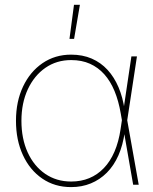

<svg xmlns="http://www.w3.org/2000/svg" viewBox="-20 -762 632 792"><path d="M273.4 9.8Q205.6 9.8 154.3 -25.4Q103 -60.5 74.5 -122.3Q45.9 -184.1 45.9 -263.7Q45.9 -343.3 75 -404.8Q104 -466.3 155.5 -501.5Q207 -536.6 273.4 -536.6Q320.8 -536.6 358.4 -520.3Q396 -503.9 423.6 -473.9Q451.2 -443.8 469 -401.9Q486.8 -359.9 494.1 -308.1H500L504.4 -268.1L552.2 0H529.3L478 -294.4Q469.2 -345.7 452.4 -386.5Q435.5 -427.2 410.2 -455.6Q384.8 -483.9 351.1 -499Q317.4 -514.2 273.4 -514.2Q213.4 -514.2 167.2 -482.2Q121.1 -450.2 94.7 -393.6Q68.4 -336.9 68.4 -263.7Q68.4 -189.9 94.2 -133.3Q120.1 -76.7 166.5 -44.9Q212.9 -13.2 273.4 -13.2Q314.5 -13.2 348.1 -27.1Q381.8 -41 408.2 -68.4Q434.6 -95.7 452.1 -136.2Q469.7 -176.8 477.5 -230L522 -529.3H544.9L504.4 -263.2L500.5 -218.3H494.6Q487.3 -163.6 468.5 -121.1Q449.7 -78.6 420.7 -49.6Q391.6 -20.5 354.5 -5.4Q317.4 9.8 273.4 9.8ZM266.6 -601.6 285.2 -742.2H309.6L285.6 -601.6Z"/></svg>

Font: Inter 24pt Thin
Style: Regular
Weight: 250
Designer: Rasmus Andersson
Foundry: rsms
Version: Version 4.001;git-66647c0bb